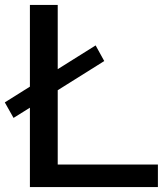

<svg xmlns="http://www.w3.org/2000/svg" viewBox="-30 -760 671 780"><path d="M204.5 -91.5H611.5V0H91.5V-322.5L25 -281L-10.5 -344L91.5 -408V-740H204.5V-479L358.5 -575.5L393.5 -512L204.5 -393.5Z"/></svg>

Font: Encode Sans Expanded Medium
Style: Regular
Weight: 500
Width: 7
Designer: Multiple Designers
Foundry: Impallari Type
Version: Version 2.000